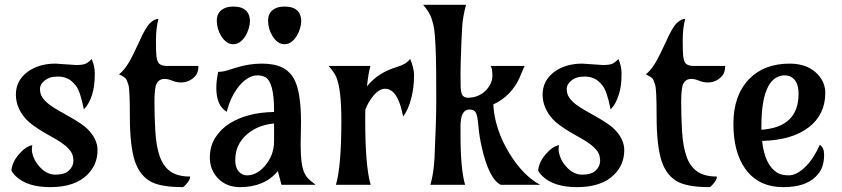

<svg xmlns="http://www.w3.org/2000/svg" viewBox="-20 -767 3495 797"><path d="M360.4 -522Q373.5 -492.7 373.5 -462.9Q373.5 -433.1 370.8 -413.6Q368.2 -394 362.8 -376Q350.6 -335 328.1 -313Q313 -388.7 295.2 -411.1Q277.3 -433.6 259.5 -441.4Q241.7 -449.2 221.7 -449.2Q201.7 -449.2 189 -445.3Q176.3 -441.4 167 -434.1Q146 -418 146 -397.5Q146 -377 156.2 -362.1Q166.5 -347.2 183.3 -334.2Q200.2 -321.3 221.7 -309.1L265.6 -284.2Q322.3 -252.4 343.3 -231.4Q384.8 -189.9 384.8 -144Q384.8 -84 343.8 -43Q292 9.8 188.5 9.8Q94.2 9.8 46.9 -34.2Q33.2 -46.9 27.3 -59.6Q31.2 -96.2 60.1 -128.4Q87.9 -159.7 114.3 -164.6Q112.3 -158.2 112.3 -145.5Q112.3 -132.8 119.6 -114Q127 -95.2 140.6 -79.1Q171.4 -42 210 -42Q248.5 -42 266.6 -59.6Q284.7 -77.1 284.7 -99.6Q284.7 -122.1 274.4 -137.2Q264.2 -152.3 247.3 -165.5Q230.5 -178.7 209 -190.9L165 -215.8Q108.9 -249 87.9 -272.5Q45.9 -319.3 45.9 -374.5Q45.9 -432.6 94.7 -468.8Q141.1 -502.9 210.4 -502.9L296.4 -497.1Q327.6 -497.1 339.8 -504.6Q352.1 -512.2 360.4 -522Z M637.7 -688.5Q627.4 -650.9 627.4 -598.4Q627.4 -545.9 629.6 -531.2Q631.8 -516.6 636.7 -507.8Q646 -493.2 672.9 -493.2H803.7Q803.7 -465.8 790.5 -451.2Q766.6 -424.8 731.9 -424.8Q714.8 -424.8 701.7 -429.7Q677.7 -439.5 664.6 -439.5Q651.4 -439.5 643.1 -434.3Q634.8 -429.2 629.9 -419.4Q621.1 -401.9 621.1 -342.8Q621.1 -283.7 624.8 -221.7Q628.4 -159.7 643.1 -117.9Q657.7 -76.2 687.5 -55.2Q717.3 -34.2 769.5 -34.2Q769.5 -19 749 2Q743.7 7.8 739.7 9.8Q653.3 9.8 610.4 -10.7Q561 -35.2 540 -97.7Q519 -161.1 519 -285.6Q519 -394.5 513.2 -414.3Q507.3 -434.1 502.4 -440.4Q496.6 -447.8 474.1 -458.5Q504.4 -481.4 534.2 -543.9L558.6 -595.2Q584.5 -653.8 602.8 -671.1Q621.1 -688.5 637.7 -688.5Z M1229.5 -260.7 1228 -167Q1228 -79.6 1244.1 -47.9Q1253.9 -28.8 1267.1 -18.6L1290 0H1148.4L1133.3 -56.6Q1078.1 9.8 976.1 9.8Q918 9.8 882.3 -29.3Q851.1 -64.5 851.1 -112.3Q851.1 -160.2 873.8 -195.8Q896.5 -231.4 933.6 -254.9Q1006.8 -300.3 1117.7 -302.2V-307.6Q1117.7 -426.3 1081.1 -446.8Q1067.9 -454.1 1047.1 -454.1Q1026.4 -454.1 1005.9 -440.4Q985.4 -426.8 968.8 -405.3Q935.5 -361.8 921.4 -302.7Q877.9 -328.6 877.9 -401.9Q877.9 -431.6 885.7 -468.8Q904.3 -468.8 920.9 -474.1L958.5 -485.8Q1013.7 -502.9 1066.4 -502.9Q1119.1 -502.9 1150.6 -487.3Q1182.1 -471.7 1199.7 -440.9Q1229.5 -388.7 1229.5 -260.7ZM1081.1 -80.1Q1117.7 -123.5 1117.7 -182.1V-254.4Q1049.3 -248 1004.9 -209Q956.5 -167 956.5 -102.5Q956.5 -72.3 970.5 -55.7Q984.4 -39.1 1005.4 -39.1Q1026.4 -39.1 1045.9 -50Q1065.4 -61 1081.1 -80.1ZM897.9 -617.7Q879.9 -647.9 879.9 -681.2Q879.9 -721.2 917 -734.9Q929.7 -739.7 948.7 -739.7Q1001.5 -739.7 1013.7 -703.1Q1017.6 -692.4 1017.6 -679.4Q1017.6 -666.5 1012.7 -649.4Q1007.8 -632.3 998.8 -617.7Q989.7 -603 977.1 -593.3Q964.4 -583.5 948.2 -583.5Q932.1 -583.5 919.4 -593.3Q906.7 -603 897.9 -617.7ZM1110.8 -617.7Q1092.8 -647.9 1092.8 -681.2Q1092.8 -721.2 1129.4 -734.9Q1142.6 -739.7 1161.6 -739.7Q1214.4 -739.7 1226.6 -703.1Q1230.5 -692.4 1230.5 -679.4Q1230.5 -666.5 1225.6 -649.4Q1220.7 -632.3 1211.7 -617.7Q1202.6 -603 1189.9 -593.3Q1177.2 -583.5 1161.1 -583.5Q1145 -583.5 1132.3 -593.3Q1119.6 -603 1110.8 -617.7Z M1374.5 0Q1397 -77.1 1397 -265.1Q1397 -398.9 1375.5 -447.8Q1366.7 -467.8 1344.2 -493.2H1517.6Q1508.8 -462.4 1503.4 -408.7Q1549.3 -466.3 1631.3 -490.2Q1666.5 -500.5 1682.6 -522.5Q1698.7 -483.9 1698.7 -456.1Q1698.7 -428.2 1695.8 -404.5Q1692.9 -380.9 1687 -358.4Q1674.3 -310.1 1653.3 -283.2Q1635.3 -378.4 1597.2 -394.5Q1553.2 -413.6 1511.2 -342.8Q1502.4 -328.1 1496.6 -311.5Q1496.1 -300.3 1496.1 -288.6Q1496.1 -276.9 1496.1 -265.1Q1496.1 -77.1 1518.6 0Z M1891.6 -207Q1891.6 -65.4 1910.6 0H1766.6Q1780.3 -47.4 1783.7 -111.8Q1791 -267.6 1791 -353.5Q1791 -439.5 1790.5 -469Q1790 -498.5 1789.6 -528.3Q1786.6 -633.3 1779.5 -661.9Q1772.5 -690.4 1766.1 -703.1Q1756.8 -723.6 1736.3 -747.1H1914.6Q1900.9 -697.8 1898.4 -653.8L1895 -583Q1891.6 -502.4 1891.6 -460.4Q1891.6 -418.5 1892.3 -403.8Q1893.1 -389.2 1896 -379.9Q1901.9 -360.4 1925.5 -361.3Q1949.2 -362.3 1968.3 -371.3Q1987.3 -380.4 1999.5 -394.5Q2023.9 -421.9 2023.9 -452.6Q2023.9 -483.4 2016.6 -493.2H2157.7Q2151.9 -481.4 2147.2 -469.5Q2142.6 -457.5 2137.2 -445.3Q2102.5 -368.2 2027.8 -333.5Q2032.7 -232.4 2094.2 -130.9Q2152.3 -36.6 2222.2 0H2058.6Q2009.8 -23.4 1979.5 -157.2Q1969.2 -202.6 1965.8 -244.6Q1962.4 -286.6 1955.1 -299.6Q1947.8 -312.5 1928.7 -312.5Q1891.6 -312.5 1891.6 -243.2Z M2546.9 -522Q2560.1 -492.7 2560.1 -462.9Q2560.1 -433.1 2557.4 -413.6Q2554.7 -394 2549.3 -376Q2537.1 -335 2514.6 -313Q2499.5 -388.7 2481.7 -411.1Q2463.9 -433.6 2446 -441.4Q2428.2 -449.2 2408.2 -449.2Q2388.2 -449.2 2375.5 -445.3Q2362.8 -441.4 2353.5 -434.1Q2332.5 -418 2332.5 -397.5Q2332.5 -377 2342.8 -362.1Q2353 -347.2 2369.9 -334.2Q2386.7 -321.3 2408.2 -309.1L2452.1 -284.2Q2508.8 -252.4 2529.8 -231.4Q2571.3 -189.9 2571.3 -144Q2571.3 -84 2530.3 -43Q2478.5 9.8 2375 9.8Q2280.8 9.8 2233.4 -34.2Q2219.7 -46.9 2213.9 -59.6Q2217.8 -96.2 2246.6 -128.4Q2274.4 -159.7 2300.8 -164.6Q2298.8 -158.2 2298.8 -145.5Q2298.8 -132.8 2306.2 -114Q2313.5 -95.2 2327.1 -79.1Q2357.9 -42 2396.5 -42Q2435.1 -42 2453.1 -59.6Q2471.2 -77.1 2471.2 -99.6Q2471.2 -122.1 2460.9 -137.2Q2450.7 -152.3 2433.8 -165.5Q2417 -178.7 2395.5 -190.9L2351.6 -215.8Q2295.4 -249 2274.4 -272.5Q2232.4 -319.3 2232.4 -374.5Q2232.4 -432.6 2281.2 -468.8Q2327.6 -502.9 2397 -502.9L2482.9 -497.1Q2514.2 -497.1 2526.4 -504.6Q2538.6 -512.2 2546.9 -522Z M2824.2 -688.5Q2814 -650.9 2814 -598.4Q2814 -545.9 2816.2 -531.2Q2818.4 -516.6 2823.2 -507.8Q2832.5 -493.2 2859.4 -493.2H2990.2Q2990.2 -465.8 2977.1 -451.2Q2953.1 -424.8 2918.5 -424.8Q2901.4 -424.8 2888.2 -429.7Q2864.3 -439.5 2851.1 -439.5Q2837.9 -439.5 2829.6 -434.3Q2821.3 -429.2 2816.4 -419.4Q2807.6 -401.9 2807.6 -342.8Q2807.6 -283.7 2811.3 -221.7Q2814.9 -159.7 2829.6 -117.9Q2844.2 -76.2 2874 -55.2Q2903.8 -34.2 2956.1 -34.2Q2956.1 -19 2935.5 2Q2930.2 7.8 2926.3 9.8Q2839.8 9.8 2796.9 -10.7Q2747.6 -35.2 2726.6 -97.7Q2705.6 -161.1 2705.6 -285.6Q2705.6 -394.5 2699.7 -414.3Q2693.8 -434.1 2689 -440.4Q2683.1 -447.8 2660.6 -458.5Q2690.9 -481.4 2720.7 -543.9L2745.1 -595.2Q2771 -653.8 2789.3 -671.1Q2807.6 -688.5 2824.2 -688.5Z M3383.3 -166Q3400.9 -154.3 3400.9 -125.2Q3400.9 -96.2 3393.1 -74.2Q3385.3 -52.2 3365.7 -33.2Q3321.8 9.8 3231.9 9.8Q3127.4 9.8 3072.8 -67.4Q3024.4 -136.2 3024.4 -253.4Q3024.4 -371.6 3089.8 -439Q3151.9 -502.9 3257.8 -502.9Q3331.5 -502.9 3373 -460Q3405.8 -425.8 3405.8 -381.1Q3405.8 -336.4 3388.4 -300.5Q3371.1 -264.6 3337.4 -238.8Q3268.1 -185.1 3143.6 -182.1Q3153.8 -84 3205.1 -50.8Q3223.6 -39.1 3254.4 -39.1Q3285.2 -39.1 3319.8 -71.3Q3354.5 -103.5 3383.3 -166ZM3140.6 -228.5Q3294.9 -238.8 3294.9 -377.9Q3294.9 -430.2 3263.7 -448.2Q3252.9 -454.1 3235.4 -454.1Q3217.8 -454.1 3200 -443.4Q3182.1 -432.6 3168.9 -408.2Q3140.6 -355 3140.6 -243.7Z"/></svg>

Font: Amarante
Style: Regular
Weight: 400
Designer: Karolina Lach
Foundry: Sorkin Type Co.
Version: Version 1.001